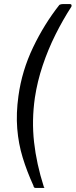

<svg xmlns="http://www.w3.org/2000/svg" viewBox="-20 -762 373 947"><path d="M156 165Q146 165 145 154Q113 84 92 15.5Q71 -53 65 -128Q59 -203 71 -289Q88 -413 143 -528Q198 -643 273 -738Q280 -742 291 -742H325Q331 -742 332.5 -737.5Q334 -733 332 -729Q290 -664 253.5 -591Q217 -518 190.5 -439Q164 -360 152 -280Q136 -168 148 -61Q160 46 196 159Q203 165 193 165H156Z"/></svg>

Font: Libre Franklin
Style: Italic
Weight: 400
Italic angle: -8°
Designer: Pablo Impallari, Rodrigo Fuenzalida, Nhung Nguyen
Foundry: Impallari Type
Version: Version 3.000